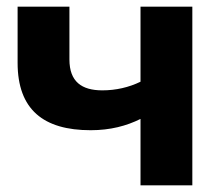

<svg xmlns="http://www.w3.org/2000/svg" viewBox="-20 -558 674 578"><path d="M403 -538V-312C368 -295 329 -286 288 -286C226 -286 189 -312 189 -379V-538H33V-369C33 -228 111 -166 253 -166C312 -166 361 -179 403 -200V0H559V-538Z"/></svg>

Font: AWKNG-Font
Style: Bold
Weight: 700
Designer: Awakening Church
Foundry: Awakening Church
Version: Version 1.700;PS 001.700;hotconv 1.0.88;makeotf.lib2.5.64775